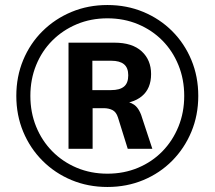

<svg xmlns="http://www.w3.org/2000/svg" viewBox="-20 -735 855 765"><path d="M408 10Q331 10 265 -17.5Q199 -45 149.5 -94.5Q100 -144 72.5 -210Q45 -276 45 -353Q45 -430 72.5 -496Q100 -562 149.5 -611Q199 -660 265 -687.5Q331 -715 408 -715Q485 -715 551 -687.5Q617 -660 666 -611Q715 -562 742.5 -496Q770 -430 770 -353Q770 -276 742.5 -210Q715 -144 666 -94.5Q617 -45 551 -17.5Q485 10 408 10ZM408 -43Q474 -43 530 -66.5Q586 -90 627 -132Q668 -174 691 -230.5Q714 -287 714 -353Q714 -419 691 -475.5Q668 -532 627 -573.5Q586 -615 530 -638.5Q474 -662 408 -662Q342 -662 286 -638.5Q230 -615 188.5 -573.5Q147 -532 124 -475.5Q101 -419 101 -353Q101 -287 124 -230.5Q147 -174 188.5 -132Q230 -90 286 -66.5Q342 -43 408 -43ZM253 -142V-565H436Q507 -565 544.5 -530.5Q582 -496 582 -440Q582 -382 545 -351.5Q508 -321 441 -321L463 -332Q495 -332 516 -316.5Q537 -301 549 -257L587 -142H489L450 -267Q443 -289 428 -296.5Q413 -304 393 -304H333L349 -315V-142ZM348 -376H423Q457 -376 474 -390Q491 -404 491 -435Q491 -465 474 -479Q457 -493 423 -493H348Z"/></svg>

Font: Nunito Sans 12pt ExtraLight 12pt
Style: Bold
Weight: 700
Version: Version 3.101;gftools[0.9.27]